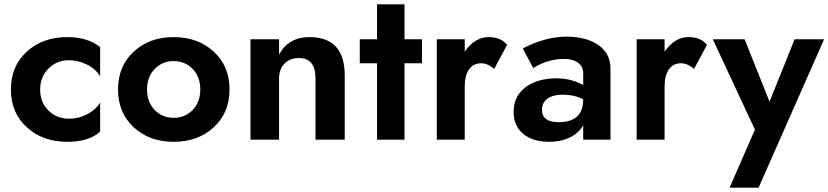

<svg xmlns="http://www.w3.org/2000/svg" viewBox="-20 -640 3797 880"><path d="M164 -230Q164 -171 202 -133.5Q240 -96 296 -96Q341 -96 380 -116.5Q419 -137 439 -170V-37Q389 10 288 10Q176 10 103 -56.5Q30 -123 30 -230Q30 -337 103 -403.5Q176 -470 288 -470Q382 -470 439 -424V-290Q420 -323 379.5 -343.5Q339 -364 296 -364Q240 -364 202 -325.5Q164 -287 164 -230Z M593 -56.5Q521 -123 521 -230Q521 -337 593 -403.5Q665 -470 776 -470Q887 -470 959.5 -403.5Q1032 -337 1032 -230Q1032 -123 959.5 -56.5Q887 10 776 10Q665 10 593 -56.5ZM689 -324Q654 -288 654 -230Q654 -172 689 -136Q724 -100 776 -100Q828 -100 863 -136Q898 -172 898 -230Q898 -288 863 -324Q828 -360 776 -360Q724 -360 689 -324Z M1426 -280Q1426 -374 1350 -374Q1309 -374 1284 -348.5Q1259 -323 1259 -280V0H1128V-460H1259V-390Q1303 -470 1398 -470Q1560 -470 1560 -294V0H1426Z M1708 -620H1834V-460H1914V-350H1834V0H1708V-350H1629V-460H1708Z M2245 -324Q2216 -350 2185 -350Q2149 -350 2129.5 -321.5Q2110 -293 2110 -243V0H1982V-460H2110V-403Q2156 -470 2220 -470Q2277 -470 2304 -434Z M2464 -137Q2464 -80 2540 -80Q2653 -80 2653 -184V-185Q2613 -206 2558 -206Q2514 -206 2489 -187.5Q2464 -169 2464 -137ZM2424 -328 2376 -418Q2480 -472 2576 -472Q2667 -472 2722.5 -433.5Q2778 -395 2778 -326V0H2653V-66Q2633 -30 2591.5 -10Q2550 10 2498 10Q2422 10 2378 -26.5Q2334 -63 2334 -127Q2334 -199 2388.5 -240Q2443 -281 2532 -281Q2595 -281 2653 -251V-305Q2653 -335 2629 -352.5Q2605 -370 2567 -370Q2490 -370 2424 -328Z M3161 -324Q3132 -350 3101 -350Q3065 -350 3045.5 -321.5Q3026 -293 3026 -243V0H2898V-460H3026V-403Q3072 -470 3136 -470Q3193 -470 3220 -434Z M3757 -460 3457 220H3324L3440 -46L3247 -460H3393L3507 -174L3622 -460Z"/></svg>

Font: Renner*
Style: Semi
Weight: 600
Version: Version 003.000 ; ttfautohint (v0.97) -l 8 -r 50 -G 200 -x 1